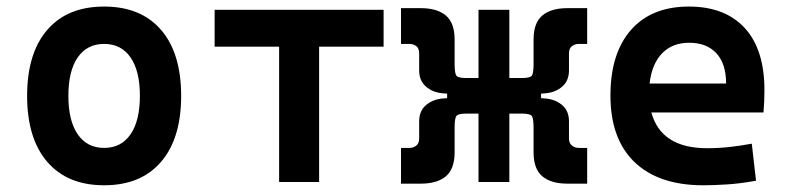

<svg xmlns="http://www.w3.org/2000/svg" viewBox="-20 -547 2384 577"><path d="M293 9.8Q182.6 9.8 122.1 -60.5Q61.5 -130.9 61.5 -258.8Q61.5 -387.2 122.1 -457.3Q182.6 -527.3 293 -527.3Q403.3 -527.3 463.9 -457.3Q524.4 -387.2 524.4 -258.8Q524.4 -130.9 463.9 -60.5Q403.3 9.8 293 9.8ZM293 -102.5Q344.2 -102.5 372.3 -143.3Q400.4 -184.1 400.4 -258.8Q400.4 -334 372.3 -374.5Q344.2 -415 293 -415Q241.7 -415 213.6 -374.5Q185.5 -334 185.5 -258.8Q185.5 -184.1 213.6 -143.3Q241.7 -102.5 293 -102.5Z M818.8 0V-406.7H625V-517.6H1132.8V-406.7H939V0Z M1185.1 4.9V-102.5H1210.9Q1222.2 -102.5 1231 -109.4Q1239.7 -116.2 1239.7 -131.3V-182.1Q1239.7 -213.9 1260.3 -231.2Q1280.8 -248.5 1310.5 -251L1323.7 -252V-265.6L1310.5 -266.6Q1280.8 -269 1260.3 -286.6Q1239.7 -304.2 1239.7 -335.4V-386.2Q1239.7 -401.9 1231 -408.4Q1222.2 -415 1210.9 -415H1185.1V-522.5H1244.6Q1293.9 -522.5 1320.1 -500.2Q1346.2 -478 1346.2 -428.7V-356.9Q1346.2 -356.4 1346.2 -355.5Q1346.2 -329.6 1350.6 -321Q1355 -312.5 1380.9 -312.5H1418V-517.6H1510.7V-312.5H1548.8Q1574.7 -312.5 1579.1 -321Q1583.5 -329.6 1583.5 -355.5Q1583.5 -356.4 1583.5 -356.9V-428.7Q1583.5 -478 1609.6 -500.2Q1635.7 -522.5 1685.1 -522.5H1744.6V-415H1718.8Q1708 -415 1699 -408.4Q1689.9 -401.9 1689.9 -386.2V-335.4Q1689.9 -304.2 1669.4 -286.6Q1648.9 -269 1619.1 -266.6L1606 -265.6V-252L1619.1 -251Q1648.9 -248.5 1669.4 -231.2Q1689.9 -213.9 1689.9 -182.1V-131.3Q1689.9 -116.2 1699 -109.4Q1708 -102.5 1718.8 -102.5H1744.6V4.9H1685.1Q1635.7 4.9 1609.6 -17.3Q1583.5 -39.6 1583.5 -88.9V-161.1Q1583.5 -161.6 1583.5 -162.6Q1583.5 -188.5 1579.1 -197Q1574.7 -205.6 1548.8 -205.6H1510.7V0H1418V-205.6H1380.9Q1355 -205.6 1350.6 -197Q1346.2 -188.5 1346.2 -162.6Q1346.2 -161.6 1346.2 -161.1V-88.9Q1346.2 -39.6 1320.1 -17.3Q1293.9 4.9 1244.6 4.9Z M2093.3 9.8Q1959.5 9.8 1887 -59.8Q1814.5 -129.4 1814.5 -259.8Q1814.5 -386.7 1876.2 -457Q1938 -527.3 2050.3 -527.3Q2158.7 -527.3 2218 -462.9Q2277.3 -398.4 2277.3 -275.9Q2277.3 -240.7 2274.4 -209H1937.5Q1966.8 -101.6 2105 -101.6Q2139.2 -101.6 2172.1 -105.2Q2205.1 -108.9 2239.3 -115.2L2252 -3.9Q2203.6 4.9 2163.8 7.3Q2124 9.8 2093.3 9.8ZM1932.1 -295.9H2162.1Q2162.1 -355.5 2132.8 -387Q2103.5 -418.5 2051.3 -418.5Q2000.5 -418.5 1969.7 -386.7Q1939 -355 1932.1 -295.9Z"/></svg>

Font: Cascadia Mono NF SemiBold
Style: Regular
Weight: 600
Monospace: yes
Designer: Aaron Bell
Foundry: Saja Typeworks
Version: Version 2404.023; ttfautohint (v1.8.4)